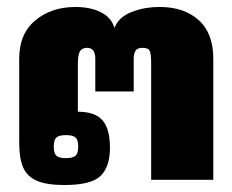

<svg xmlns="http://www.w3.org/2000/svg" viewBox="-20 -515 666 550"><path d="M35 -106V-347Q35 -418 81 -456.5Q127 -495 196 -495Q239 -495 269 -480Q299 -465 308 -435Q319 -465 355.5 -480Q392 -495 438 -495Q507 -495 549 -457.5Q591 -420 591 -347V0H413V-332Q413 -360 409 -369Q405 -378 388 -378Q374 -378 368.5 -370Q363 -362 363 -346V-253H253V-346Q253 -378 230 -378Q215 -378 209 -368Q203 -358 203 -331V-195Q252 -195 273.5 -170.5Q295 -146 295 -92Q295 -37 268 -11Q241 15 165 15Q114 15 86 3Q58 -9 46.5 -35Q35 -61 35 -106ZM204 -95Q204 -114 196.5 -121Q189 -128 169 -128Q149 -128 141.5 -121Q134 -114 134 -95Q134 -76 141.5 -69Q149 -62 169 -62Q189 -62 196.5 -69Q204 -76 204 -95Z"/></svg>

Font: Pridi
Style: Bold
Weight: 700
Designer: Katatrad Team
Foundry: CadsonDemak
Version: Version 1.001